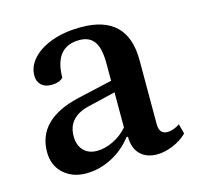

<svg xmlns="http://www.w3.org/2000/svg" viewBox="-77 -544 662 638"><g transform="rotate(-15 254.0 -225.0)"><path d="M145 12Q98 12 67.5 -16Q37 -44 37 -90Q37 -203 185 -237L304 -264V-323Q304 -376 287.5 -399Q271 -422 237 -422Q151 -422 150 -316Q137 -302 109 -302Q87 -302 74.5 -314Q62 -326 62 -346Q62 -379 87 -405.5Q112 -432 155 -447Q198 -462 253 -462Q413 -462 413 -306V-86Q413 -51 441 -51Q452 -51 464 -55.5Q476 -60 484 -66L493 -32Q473 -12 444 0Q415 12 390 12Q352 12 331 -9.5Q310 -31 310 -70H305Q275 -31 232.5 -9.5Q190 12 145 12ZM199 -51Q227 -51 255.5 -65Q284 -79 305 -103V-224L213 -202Q136 -185 136 -118Q136 -87 153 -69Q170 -51 199 -51Z"/></g></svg>

Font: Petrona SemiBold
Style: Regular
Weight: 600
Designer: Ringo R. Seeber
Foundry: Ringo R. Seeber
Version: Version 2.001; ttfautohint (v1.8.3)